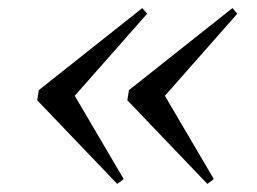

<svg xmlns="http://www.w3.org/2000/svg" viewBox="-20 -490 637 475"><path d="M270 -35 72 -242 76 -267 332 -470 344 -456 165 -253 286 -47ZM493 -35 295 -242 299 -267 555 -470 567 -456 388 -253 509 -47Z"/></svg>

Font: DM Serif Display
Style: Italic
Weight: 400
Italic angle: -12°
Designer: Colophon Foundry, Frank Grießhammer
Foundry: Colophon Foundry
Version: Version 5.100; ttfautohint (v1.8.2)